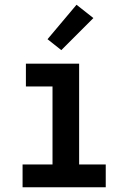

<svg xmlns="http://www.w3.org/2000/svg" viewBox="-20 -788 540 808"><path d="M75 0V-96H201V-424H89V-520H313V-96H425V0ZM238 -577 180 -623 302 -768 373 -712Z"/></svg>

Font: Iosevka Curly Slab
Style: Bold
Weight: 700
Monospace: yes
Designer: Belleve Invis
Foundry: Belleve Invis
Version: Version 22.1.2; ttfautohint (v1.8.4)